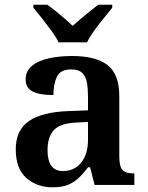

<svg xmlns="http://www.w3.org/2000/svg" viewBox="-20 -786 627 816"><path d="M203 10Q137 10 92 -29.5Q47 -69 47 -152Q47 -233 103 -271.5Q159 -310 272 -314L354 -317V-374Q354 -408 349.5 -434.5Q345 -461 329.5 -476Q314 -491 282 -491Q237 -491 222 -460Q207 -429 207 -382Q149 -382 119 -397Q89 -412 89 -448Q89 -484 115.5 -506Q142 -528 187 -538Q232 -548 286 -548Q387 -548 437 -509.5Q487 -471 487 -377V-121Q487 -79 500.5 -64Q514 -49 548 -49H551V0H382L363 -75H354Q333 -47 313 -28.5Q293 -10 267.5 0Q242 10 203 10ZM247 -59Q296 -59 325 -95Q354 -131 354 -191V-268L303 -265Q235 -262 208.5 -232.5Q182 -203 182 -148Q182 -59 247 -59ZM229 -606Q218 -629 198.5 -655.5Q179 -682 158.5 -708Q138 -734 122 -753V-766H181Q205 -749 236 -723Q267 -697 289 -676Q312 -697 343.5 -723Q375 -749 398 -766H457V-753Q442 -734 420.5 -708Q399 -682 380 -655.5Q361 -629 350 -606Z"/></svg>

Font: Noto Naskh Arabic UI Semi
Style: Bold
Weight: 700
Designer: Monotype Design Team, David Williams, Mohamad Dakak and Nizar Qandah
Foundry: Monotype Imaging Inc.
Version: Version 2.014; ttfautohint (v1.8.4.7-5d5b)